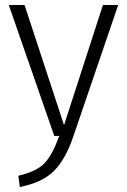

<svg xmlns="http://www.w3.org/2000/svg" viewBox="-20 -543 508 767"><path d="M452.1 -522.9 272.9 2Q242.2 92.8 196 139.4Q149.9 186 59.1 204.1L53.2 159.2Q128.4 141.1 159.2 107.7Q189.9 74.2 216.8 0H196.8L15.1 -522.9H78.1L235.8 -43L391.1 -522.9Z"/></svg>

Font: FiraSans-Light
Style: Regular
Weight: 300
Designer: Carrois Corporate & Edenspiekermann AG
Foundry: Carrois Corporate GbR & Edenspiekermann AG
Version: Version 3.106;PS 003.106;hotconv 1.0.70;makeotf.lib2.5.58329